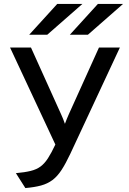

<svg xmlns="http://www.w3.org/2000/svg" viewBox="-20 -941 656 973"><path d="M108.5 12 60.5 -63.5Q105.5 -67.5 135.2 -74.8Q165 -82 185.5 -97.2Q206 -112.5 223.2 -139.2Q240.5 -166 260.5 -208.5L31 -700H137L290 -361Q294.5 -351 299.5 -339Q304.5 -327 309 -313.5Q313.5 -326 318.5 -338Q323.5 -350 328.5 -361.5L481.5 -700H587.5L336.5 -162Q313 -112 291.8 -79.5Q270.5 -47 245.8 -28.5Q221 -10 188.2 -1Q155.5 8 108.5 12ZM334 -765 476 -921H603.5L425.5 -765ZM128 -765 270 -921H397.5L219.5 -765Z"/></svg>

Font: Overpass Mono Medium
Style: Regular
Weight: 500
Monospace: yes
Designer: Delve Withrington, Dave Bailey
Foundry: Delve Fonts LLC
Version: Version 4.000